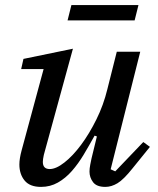

<svg xmlns="http://www.w3.org/2000/svg" viewBox="-20 -721 619 753"><path d="M141 12Q97 12 76.5 -13Q56 -38 56 -76Q56 -99 65 -132L151 -450H63L72 -490L266 -530L152 -114Q150 -105 149 -98Q148 -91 148 -86Q148 -58 175 -58Q200 -58 233 -84Q266 -110 298 -153Q330 -196 358 -252.5Q386 -309 401 -371L438 -518H530L414 -57L432 -49L542 -164L568 -145L500 -61Q465 -17 441 -2.5Q417 12 393 12Q359 12 345 -6.5Q331 -25 331 -48Q331 -60 334 -75.5Q337 -91 339 -100L360 -186L351 -189Q330 -151 308.5 -115Q287 -79 262 -50.5Q237 -22 207 -5Q177 12 141 12ZM260 -701H523L508 -641H245Z"/></svg>

Font: IBM Plex Serif Text
Style: Italic
Weight: 450
Italic angle: -14°
Designer: Mike Abbink, Paul van der Laan, Pieter van Rosmalen
Foundry: Bold Monday
Version: Version 3.001